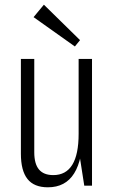

<svg xmlns="http://www.w3.org/2000/svg" viewBox="-20 -791 486 818"><path d="M126 -142Q126 -93 146 -69Q166 -45 207 -45Q261 -45 288 -89Q315 -133 315 -221L333 -289V-229Q333 -112 296 -52.5Q259 7 184 7Q125 7 97 -28.5Q69 -64 69 -136V-540H126ZM372 0H339L315 -154V-540H372ZM321 -620 299 -593 123 -718 167 -771Z"/></svg>

Font: Pathway Extreme Condensed Thin
Style: Regular
Weight: 250
Width: 3
Version: Version 1.001;gftools[0.9.26]